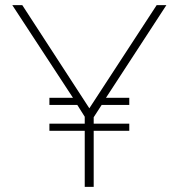

<svg xmlns="http://www.w3.org/2000/svg" viewBox="-20 -730 698 750"><path d="M394 -348H485V-320H377L346 -272V-247H485V-219H346V0H311V-219H173V-247H311V-274L282 -320H173V-348H265L28 -710H67L329 -307L592 -710H630Z"/></svg>

Font: Raleway Thin ExtraLight
Style: Regular
Weight: 250
Version: Version 4.026